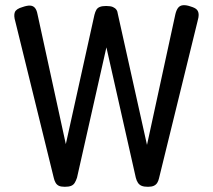

<svg xmlns="http://www.w3.org/2000/svg" viewBox="-20 -712 819 738"><path d="M229 6Q214 6 206 2Q198 -2 193.5 -10Q189 -18 187 -27L39 -629Q32 -652 37 -665Q42 -678 67 -685Q84 -691 95.5 -690.5Q107 -690 114 -682Q121 -674 124 -658L233 -158L343 -655Q346 -667 350.5 -674.5Q355 -682 364 -685.5Q373 -689 388 -689Q405 -689 414 -685Q423 -681 427.5 -674.5Q432 -668 433 -658L545 -155L654 -657Q658 -674 665 -682.5Q672 -691 684 -692Q696 -693 713 -687Q730 -682 736.5 -675Q743 -668 743.5 -657Q744 -646 739 -629L591 -26Q589 -17 584.5 -9.5Q580 -2 571.5 2Q563 6 549 6Q534 6 525 2.5Q516 -1 510.5 -9Q505 -17 502 -29L389 -530L276 -29Q272 -17 267 -9Q262 -1 253 2.5Q244 6 229 6Z"/></svg>

Font: Fredoka Condensed
Style: Regular
Weight: 400
Width: 3
Designer: Ben Nathan
Foundry: Milena B. Brandão, Ben Nathan
Version: Version 2.001